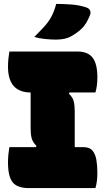

<svg xmlns="http://www.w3.org/2000/svg" viewBox="-20 -964 540 984"><path d="M469 0H129Q69 0 45 -29.5Q21 -59 21 -132Q21 -152 23 -172.5Q25 -193 28 -210H164L167 -216Q147 -236 142 -256.5Q137 -277 137 -306V-490Q21 -491 21 -622Q21 -642 23 -662.5Q25 -683 28 -700H377Q430 -700 454.5 -668.5Q479 -637 479 -568Q479 -522 469 -490H336L333 -484Q353 -465 358 -444Q363 -423 363 -394V-210H407Q439 -210 454 -192Q469 -174 474 -144.5Q479 -115 479 -78Q479 -32 469 0ZM268 -944Q303 -944 345 -941Q387 -938 422 -926Q438 -921 442 -909Q446 -897 441 -886Q423 -841 399.5 -818Q376 -795 339 -775Q328 -769 309 -765Q290 -761 266 -761Q244 -761 212 -764Q180 -767 156 -775Q186 -805 207.5 -828.5Q229 -852 243.5 -879Q258 -906 268 -944Z"/></svg>

Font: Recursive Sn Csl St XBk
Style: Regular
Weight: 1000
Version: Version 1.079;hotconv 1.0.112;makeotfexe 2.5.65598; ttfautoh